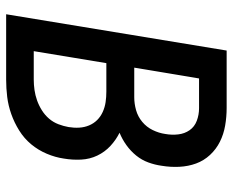

<svg xmlns="http://www.w3.org/2000/svg" viewBox="-88 -688 775 640"><g transform="rotate(90 300.0 -367.5)"><path d="M27 0 148 -735H339Q369 -735 398 -730Q427 -725 452 -712.5Q477 -700 496 -679.5Q515 -659 524.5 -633Q534 -607 535.5 -577.5Q537 -548 532 -518Q529 -496 521 -474Q513 -452 498 -433.5Q483 -415 463.5 -401Q444 -387 422 -378Q446 -366 466 -347.5Q486 -329 498 -304Q510 -279 511.5 -250Q513 -221 508 -192Q504 -164 492 -135.5Q480 -107 460.5 -83.5Q441 -60 414.5 -43.5Q388 -27 359.5 -17Q331 -7 302.5 -3.5Q274 0 245 0ZM205 -427H304Q325 -427 346.5 -433Q368 -439 385.5 -453.5Q403 -468 413 -488.5Q423 -509 426 -530Q430 -552 427.5 -573.5Q425 -595 413.5 -611.5Q402 -628 382 -635.5Q362 -643 340 -643H241ZM150 -92H245Q262 -92 279.5 -94.5Q297 -97 314 -103Q331 -109 347 -119Q363 -129 375 -143Q387 -157 393.5 -174Q400 -191 403 -208Q406 -226 405 -243.5Q404 -261 397.5 -276.5Q391 -292 379.5 -303.5Q368 -315 352.5 -322Q337 -329 320 -331.5Q303 -334 285 -334H190Z"/></g></svg>

Font: Iosevka SmBd Ex Obl
Style: Regular
Weight: 600
Width: 7
Italic angle: -9°
Monospace: yes
Designer: Belleve Invis
Foundry: Belleve Invis
Version: Version 32.5.0; ttfautohint (v1.8.4)